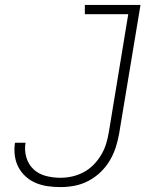

<svg xmlns="http://www.w3.org/2000/svg" viewBox="-20 -755 640 783"><path d="M227 8Q201 8 175.5 4.5Q150 1 127 -8.5Q104 -18 85.5 -34.5Q67 -51 55.5 -72.5Q44 -94 40.5 -120Q37 -146 41 -172Q42 -172 42 -172.5Q42 -173 42 -173H84Q84 -173 84 -172.5Q84 -172 84 -172Q79 -142 87.5 -113Q96 -84 117 -64.5Q138 -45 167 -37.5Q196 -30 227 -30Q251 -30 275 -35.5Q299 -41 321.5 -53Q344 -65 362 -83.5Q380 -102 393 -124Q406 -146 413 -169.5Q420 -193 424 -217L503 -697H326V-735H553L466 -211Q461 -182 452 -154Q443 -126 427.5 -100Q412 -74 389.5 -52.5Q367 -31 340 -17Q313 -3 284 2.5Q255 8 227 8Z"/></svg>

Font: Iosevka Curly XLtEx
Style: Italic
Weight: 200
Width: 7
Italic angle: -9°
Monospace: yes
Designer: Belleve Invis
Foundry: Belleve Invis
Version: Version 11.1.0; ttfautohint (v1.8.3)